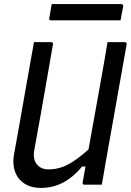

<svg xmlns="http://www.w3.org/2000/svg" viewBox="-20 -907 642 943"><path d="M480 0Q466 0 451.5 0Q437 0 423 0Q409 0 395 0Q393 0 391 -0.5Q389 -1 388 -2Q387 -3 386.5 -4.5Q386 -6 385.5 -7.5Q385 -9 386 -11Q401 -97 416.5 -183Q432 -269 447.5 -355.5Q463 -442 478.5 -528Q494 -614 508 -700Q523 -700 537 -700Q551 -700 565 -700Q579 -700 593 -700Q596 -700 598 -698.5Q600 -697 601.5 -694.5Q603 -692 602 -689Q589 -616 576 -543Q563 -470 550 -396.5Q537 -323 524 -250Q511 -177 498 -104Q494 -77 489 -51Q484 -25 480 0ZM181 16Q142 16 114 2.5Q86 -11 69.5 -34Q53 -57 48 -86.5Q43 -116 49 -149Q63 -224 76 -299.5Q89 -375 102.5 -450Q116 -525 129 -600Q133 -625 138 -650Q143 -675 147 -700Q169 -700 189.5 -700Q210 -700 232 -700Q235 -700 237 -698.5Q239 -697 240 -694.5Q241 -692 240 -689Q225 -603 210 -516Q195 -429 179.5 -342Q164 -255 148 -168Q141 -125 161 -100Q181 -75 218 -75Q254 -75 287 -87Q320 -99 359 -127.5Q398 -156 449 -205L424 -89H383Q355 -55 323.5 -31.5Q292 -8 256.5 4Q221 16 181 16ZM234 -887H575Q580 -887 583 -884Q586 -881 585 -876Q582 -859 578.5 -842Q575 -825 572 -807H231Q228 -807 225.5 -808.5Q223 -810 222 -812.5Q221 -815 222 -818Q225 -836 228 -853Q231 -870 234 -887Z"/></svg>

Font: Rec Mono Linear
Style: Italic
Weight: 400
Italic angle: -10°
Monospace: yes
Version: Version 1.085; ttfautohint (v1.8.4.7-5d5b)